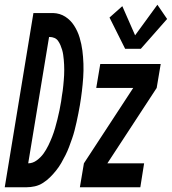

<svg xmlns="http://www.w3.org/2000/svg" viewBox="-62 -790 725 810"><path d="M466 -584 400 -716 454 -764 508 -641 602 -770 643 -710 532 -584ZM-42 0 79 -735H162Q191 -734 213.5 -719.5Q236 -705 251 -681.5Q266 -658 274 -631Q282 -604 285.5 -577Q289 -550 290 -521Q291 -492 289 -463Q287 -434 283.5 -405Q280 -376 275 -346Q272 -329 268.5 -311Q265 -293 261 -275Q257 -257 252.5 -239.5Q248 -222 242 -205Q236 -188 229.5 -170.5Q223 -153 214.5 -136Q206 -119 196.5 -102.5Q187 -86 175 -71Q163 -56 149.5 -42.5Q136 -29 119.5 -18.5Q103 -8 85 -4Q67 0 50 0ZM57 -101Q76 -101 93 -113.5Q110 -126 121.5 -142Q133 -158 142 -176.5Q151 -195 158 -213Q165 -231 170.5 -250Q176 -269 180.5 -287.5Q185 -306 189 -325Q193 -344 196 -363Q197 -374 199 -385Q201 -396 202.5 -407Q204 -418 205 -429Q206 -440 207 -451Q208 -462 208.5 -473Q209 -484 209 -495Q209 -506 208.5 -517Q208 -528 207 -538.5Q206 -549 204.5 -559.5Q203 -570 200 -580Q197 -590 193 -599.5Q189 -609 183 -617.5Q177 -626 167.5 -630Q158 -634 147 -634H145ZM275 0 292 -101 500 -419H344L361 -520H616L599 -419L391 -101H546L530 0Z"/></svg>

Font: Iosevka SS04 Extended
Style: Bold Italic
Weight: 700
Width: 7
Italic angle: -9°
Monospace: yes
Designer: Belleve Invis
Foundry: Belleve Invis
Version: Version 19.0.0; ttfautohint (v1.8.4)